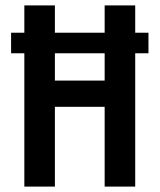

<svg xmlns="http://www.w3.org/2000/svg" viewBox="-20 -690 590 710"><path d="M70 0V-493H21V-569H70V-670H183V-569H367V-670H480V-569H529V-493H480V0H367V-295H183V0ZM367 -392V-493H183V-392Z"/></svg>

Font: Lode
Style: Bold
Weight: 700
Monospace: yes
Designer: Belleve Invis
Foundry: Belleve Invis
Version: Version 29.2.0; ttfautohint (v1.8.3)